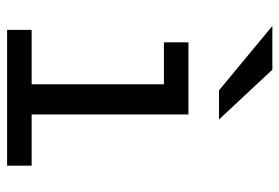

<svg xmlns="http://www.w3.org/2000/svg" viewBox="-143 -659 786 540"><g transform="rotate(90 250.0 -389.0)"><path d="M302 -526V-85H446V-16H64V-85H217V-457H99V-526ZM316 -612H234L53 -762H176Z"/></g></svg>

Font: D2Coding ligature
Style: Regular
Weight: 400
Monospace: yes
Designer: Yong-Rak Park; Jeong-Hwan Yoon; Sang-Min Lee;
Foundry: NHN Corporation
Version: Version 1.3.2; Build 20180524